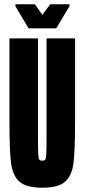

<svg xmlns="http://www.w3.org/2000/svg" viewBox="-20 -867 395 895"><path d="M24 -302V-688H157V-242Q157 -176 158 -153Q159 -130 162.5 -124Q166 -118 177 -118Q188 -118 191.5 -124Q195 -130 196 -153Q197 -176 197 -242V-688H330V-302Q330 -165 322.5 -106.5Q315 -48 283.5 -20Q252 8 177 8Q103 8 71 -20Q39 -48 31.5 -107Q24 -166 24 -302ZM113 -735 52 -838V-847H143L177 -798L214 -847H304V-838L242 -735Z"/></svg>

Font: Saira Ultra Condensed Black
Style: Regular
Weight: 900
Width: 1
Designer: Hector Gatti with collaboration of the Omnibus-Type team
Foundry: Omnibus-Type
Version: Version 1.001; ttfautohint (v1.8)